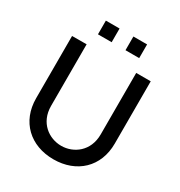

<svg xmlns="http://www.w3.org/2000/svg" viewBox="-211 -1054 1136 1214"><g transform="rotate(30 357.0 -447.0)"><path d="M507.5 -810.5V-910.5H407.5V-810.5ZM306.5 -810.5V-910.5H206.5V-810.5ZM357 15C526.5 15 644 -95.5 644 -265V-720H538V-270.5C538 -149 447.5 -83.5 357 -83.5C267.5 -83.5 176 -147.5 176 -270.5V-720L70 -719.5V-265C70 -95.5 187.5 15 357 15Z"/></g></svg>

Font: Manrope SemiBold
Style: Regular
Weight: 600
Designer: Mikhail Sharanda
Foundry: Mikhail Sharanda
Version: Version 4.505